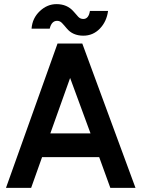

<svg xmlns="http://www.w3.org/2000/svg" viewBox="-20 -911 685 931"><path d="M384 -738Q431 -738 464 -772Q497 -806 504 -858H416Q410 -819 384 -819Q369 -819 359 -830Q355 -835 349 -841.5Q343 -848 337 -855Q306 -891 254 -891Q209 -891 173 -857Q155 -840 145 -819Q135 -798 133 -772H221Q230 -810 257 -810Q271 -810 281 -799Q286 -794 291.5 -787.5Q297 -781 303 -774Q332 -738 384 -738ZM224 -264 320 -533 419 -264ZM184 -149H461L515 0H637L379 -700H259L9 0H131Z"/></svg>

Font: Unageo
Style: SemiBold
Weight: 600
Designer: Richard Sepsi
Foundry: Richard Sepsi
Version: Version 2.000